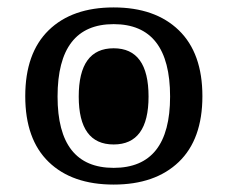

<svg xmlns="http://www.w3.org/2000/svg" viewBox="-20 -487 613 517"><path d="M286 10Q398 10 461.5 -51Q525 -112 525 -228Q525 -344 461.5 -405.5Q398 -467 286 -467Q174 -467 111 -405.5Q48 -344 48 -228Q48 -112 111 -51Q174 10 286 10ZM286 -35Q135 -35 135 -227Q135 -422 286 -422Q438 -422 438 -227Q438 -35 286 -35ZM286 -98Q380 -98 380 -227Q380 -357 286 -357Q192 -357 192 -227Q192 -98 286 -98Z"/></svg>

Font: Noto Serif Thai SemiCondensed Semi
Style: Regular
Weight: 600
Width: 4
Designer: Monotype Design Team
Foundry: Monotype Imaging Inc.
Version: Version 1.901